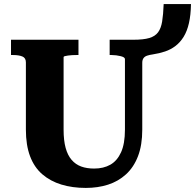

<svg xmlns="http://www.w3.org/2000/svg" viewBox="-20 -905 957 942"><path d="M107 -269V-599Q107 -621 89.5 -628Q72 -635 45 -635H34V-710H365V-635H355Q345 -635 334 -634.5Q323 -634 313.5 -632.5Q304 -631 298 -629.5Q292 -628 292 -625V-269Q292 -216 302 -179.5Q312 -143 331.5 -120.5Q351 -98 378.5 -88Q406 -78 442 -78Q488 -78 521.5 -97Q555 -116 574 -158Q593 -200 593 -269V-615Q593 -620 587.5 -623.5Q582 -627 572 -629.5Q562 -632 550.5 -633.5Q539 -635 528 -635H518V-710H634Q684 -710 712.5 -718.5Q741 -727 755.5 -746.5Q770 -766 775.5 -799.5Q781 -833 783 -885H917Q916 -831 907 -791.5Q898 -752 881 -724.5Q864 -697 841 -679.5Q818 -662 790 -652.5Q762 -643 729 -638Q714 -636 702 -632Q690 -628 684 -619.5Q678 -611 678 -597V-269Q678 -193 657 -138.5Q636 -84 598 -49.5Q560 -15 510 1Q460 17 401 17Q335 17 281 0.5Q227 -16 187.5 -50Q148 -84 127.5 -138.5Q107 -193 107 -269Z"/></svg>

Font: Roboto Serif
Style: Bold
Weight: 700
Designer: Greg Gazdowicz
Foundry: Commercial Type
Version: Version 1.008